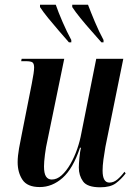

<svg xmlns="http://www.w3.org/2000/svg" viewBox="-20 -786 576 816"><path d="M406 10Q351 10 333 -15Q315 -40 315 -74Q315 -89 317.5 -115.5Q320 -142 324 -158H320Q290 -69 246 -30Q202 9 149 9Q96 9 75.5 -22Q55 -53 55 -97Q55 -122 61 -156Q67 -190 73 -218L115 -430Q120 -455 122.5 -472.5Q125 -490 125 -499Q125 -514 119 -520Q113 -526 88 -526H70L72 -536H253L182 -191Q175 -161 171 -129Q167 -97 167 -79Q167 -49 175.5 -36Q184 -23 200 -23Q222 -23 242 -41Q262 -59 279 -88.5Q296 -118 308 -152.5Q320 -187 326 -221L389 -536H504L428 -162Q423 -134 419.5 -107.5Q416 -81 416 -61Q416 -10 445 -10Q463 -10 479 -23.5Q495 -37 509 -56L514 -49Q495 -24 472 -7Q449 10 406 10ZM273 -606Q253 -629 229.5 -656Q206 -683 184.5 -709.5Q163 -736 150 -756V-766H217Q228 -734 246 -692.5Q264 -651 283 -616V-606ZM411 -606Q391 -629 367 -656Q343 -683 321.5 -709.5Q300 -736 287 -756V-766H354Q366 -734 383.5 -692.5Q401 -651 420 -616V-606Z"/></svg>

Font: Noto Serif Display ExtraCondensed SemiBold
Style: Italic
Weight: 600
Width: 2
Italic angle: -12°
Designer: Monotype Design Team
Foundry: Monotype Imaging Inc.
Version: Version 2.009